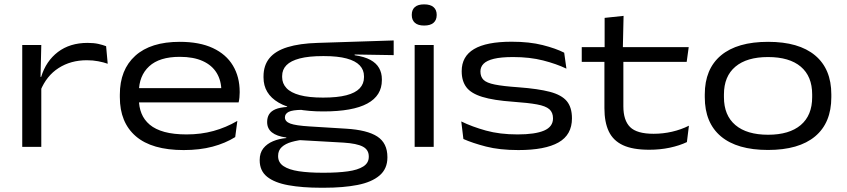

<svg xmlns="http://www.w3.org/2000/svg" viewBox="-20 -690 3980 902"><path d="M170 -264 152.5 -327.5 173.5 -329Q196 -403 252.2 -445.8Q308.5 -488.5 391.5 -488.5Q420.5 -488.5 441.8 -483.8Q463 -479 478.5 -473L486 -390.5Q466.5 -397.5 441.5 -402.2Q416.5 -407 388 -407Q312.5 -407 255.5 -370.5Q198.5 -334 170 -264ZM84.5 0V-478.5H174L170 -311.5L174 -307.5V0Z M843 15Q693.5 15 618.2 -49.8Q543 -114.5 543 -233.5V-245.5Q543 -362.5 615.5 -428Q688 -493.5 824.5 -493.5Q917.5 -493.5 980 -464.2Q1042.5 -435 1074.2 -382Q1106 -329 1106 -258.5V-255.5Q1106 -244 1104.8 -231.5Q1103.5 -219 1101 -209H1017.5Q1019 -220.5 1019.5 -234.5Q1020 -248.5 1020 -261.5Q1020 -311 998 -347.2Q976 -383.5 932.5 -403.2Q889 -423 824.5 -423Q729 -423 680.8 -378.5Q632.5 -334 632.5 -257V-249.5V-240V-224Q632.5 -187.5 644.8 -157Q657 -126.5 683.5 -104.2Q710 -82 752.8 -70.2Q795.5 -58.5 856.5 -58.5Q924.5 -58.5 983.2 -74.8Q1042 -91 1095 -122L1085 -46Q1038.5 -17 978.5 -1Q918.5 15 843 15ZM584 -209V-276H1083.5V-209Z M1499 -166.5Q1359.5 -166.5 1288.8 -208Q1218 -249.5 1218 -326V-331Q1218 -383 1246 -417Q1274 -451 1330.8 -468.5Q1387.5 -486 1472.5 -488.5L1829.5 -500V-431L1646 -434L1646.5 -430.5Q1691.5 -424 1719.8 -408.8Q1748 -393.5 1761 -370.2Q1774 -347 1774 -318V-313.5Q1774 -240.5 1705.5 -203.5Q1637 -166.5 1499 -166.5ZM1494 121.5H1503.5Q1567 121.5 1614 115Q1661 108.5 1686.8 92Q1712.5 75.5 1712.5 47V45Q1712.5 13.5 1684.5 -1.2Q1656.5 -16 1594 -20L1382.5 -32L1416 -35Q1379.5 -31.5 1350.2 -23.2Q1321 -15 1303.8 0.8Q1286.5 16.5 1286.5 42.5V43.5Q1286.5 73.5 1312 90.5Q1337.5 107.5 1384 114.5Q1430.5 121.5 1494 121.5ZM1488 192Q1400 192 1335 180.2Q1270 168.5 1235 140.5Q1200 112.5 1200 63V61.5Q1200 28.5 1217 7Q1234 -14.5 1262.5 -26.5Q1291 -38.5 1325.5 -41.5L1324.5 -44Q1280 -50 1257.5 -68Q1235 -86 1235 -116.5V-117Q1235 -138 1244.2 -153Q1253.5 -168 1274.2 -176.8Q1295 -185.5 1329 -187.5V-201.5L1445 -173L1400 -174Q1354 -173.5 1336.2 -164.5Q1318.5 -155.5 1318.5 -138.5Q1318.5 -119 1343.8 -109.5Q1369 -100 1435 -96L1605.5 -85.5Q1705.5 -79.5 1752.8 -48.5Q1800 -17.5 1800 48V49.5Q1800 103 1763 134.5Q1726 166 1659.2 179Q1592.5 192 1502.5 192ZM1497.5 -231.5Q1565 -231.5 1607.2 -242.5Q1649.5 -253.5 1669.8 -275Q1690 -296.5 1690 -327V-332Q1690 -361.5 1670 -382.8Q1650 -404 1608.5 -415.2Q1567 -426.5 1502 -426.5H1497Q1431 -426.5 1388.5 -415.5Q1346 -404.5 1325.8 -383.8Q1305.5 -363 1305.5 -333V-327.5Q1305.5 -298 1325.8 -276.2Q1346 -254.5 1388.5 -243Q1431 -231.5 1497.5 -231.5Z M1928 0V-478.5H2017.5V0ZM1972.5 -570Q1943.5 -570 1929 -583Q1914.5 -596 1914.5 -619V-621Q1914.5 -644 1929 -656.8Q1943.5 -669.5 1972.5 -669.5Q2002 -669.5 2016.8 -656.5Q2031.5 -643.5 2031.5 -621V-619Q2031.5 -596 2016.8 -583Q2002 -570 1972.5 -570Z M2415.5 15Q2327 15 2263.2 -1.5Q2199.5 -18 2157 -37L2147 -119.5Q2198 -94.5 2263 -76.5Q2328 -58.5 2411.5 -58.5Q2494 -58.5 2536 -76.5Q2578 -94.5 2578 -134Q2578 -161.5 2560.8 -176.8Q2543.5 -192 2502.5 -199.5Q2461.5 -207 2390.5 -212Q2298.5 -218.5 2245.8 -234.8Q2193 -251 2171 -280.2Q2149 -309.5 2149 -355V-356Q2149 -425 2207 -459.5Q2265 -494 2383.5 -494Q2467.5 -494 2529.5 -478.2Q2591.5 -462.5 2630.5 -442.5L2641 -367.5Q2594 -390 2531.5 -406Q2469 -422 2390.5 -422Q2334 -422 2300.2 -413.8Q2266.5 -405.5 2251.8 -390.5Q2237 -375.5 2237 -354.5Q2237 -329.5 2251.5 -315Q2266 -300.5 2304.8 -292.8Q2343.5 -285 2415.5 -280Q2509 -273 2563.8 -258.5Q2618.5 -244 2642.8 -214.8Q2667 -185.5 2667 -134Q2667 -56.5 2603.8 -20.8Q2540.5 15 2415.5 15Z M3030 13.5Q2952.5 13.5 2906.5 -8Q2860.5 -29.5 2840 -72.8Q2819.5 -116 2819.5 -181.5V-425.5H2908.5V-190.5Q2908.5 -124.5 2940.2 -93Q2972 -61.5 3050.5 -61.5Q3094.5 -61.5 3137 -71.2Q3179.5 -81 3216.5 -99.5L3207 -22.5Q3172.5 -6 3126.8 3.8Q3081 13.5 3030 13.5ZM2713 -399.5V-468.5H3215.5L3206 -399.5ZM2820.5 -460V-606L2909.5 -615.5L2906 -460Z M3588 14.5Q3443 14.5 3367 -49.2Q3291 -113 3291 -233.5V-246.5Q3291 -366 3367.2 -429.8Q3443.5 -493.5 3588.5 -493.5Q3733 -493.5 3809.2 -429.8Q3885.5 -366 3885.5 -246.5V-233.5Q3885.5 -113 3809.2 -49.2Q3733 14.5 3588 14.5ZM3588.5 -57Q3688 -57 3741.8 -102.5Q3795.5 -148 3795.5 -233.5V-246.5Q3795.5 -331.5 3742 -376.8Q3688.5 -422 3588 -422Q3488.5 -422 3434.8 -376.8Q3381 -331.5 3381 -246.5V-233.5Q3381 -148 3434.8 -102.5Q3488.5 -57 3588.5 -57Z"/></svg>

Font: Anek Latin Expanded
Style: Regular
Weight: 400
Width: 7
Designer: Yesha Goshar
Foundry: Ek Type
Version: Version 1.003